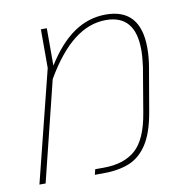

<svg xmlns="http://www.w3.org/2000/svg" viewBox="-69 -637 678 703"><g transform="rotate(-10 270.5 -285.5)"><path d="M498 -424Q498 -391 492 -355L464 -192Q451 -116 423.5 -74Q396 -32 355.5 -16Q315 0 258 0H228L233 -20H264Q340 -20 383 -58Q426 -96 442 -192L470 -358Q475 -395 475 -421Q475 -551 366 -551Q303 -551 246.5 -507Q190 -463 137 -372L45 0H22L126 -415V-559H148V-420Q196 -497 250.5 -534Q305 -571 369 -571Q498 -571 498 -424Z"/></g></svg>

Font: FiraGO Thin
Style: Italic
Weight: 100
Italic angle: -8°
Designer: bBox Type GmbH
Foundry: bBox Type GmbH
Version: Version 1.001